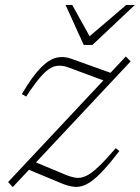

<svg xmlns="http://www.w3.org/2000/svg" viewBox="-20 -752 570 782"><path d="M13 -10.5 401 -424.5 261 -476.5Q230 -488.5 205 -482.5Q180 -476.5 152.5 -447Q125 -417.5 86.5 -358.5L69 -369Q111.5 -441 145.5 -475.5Q179.5 -510 209.5 -517Q239.5 -524 269.5 -513L430 -455.5L492.5 -522L512 -502L126.5 -90.5L247.5 -40Q271 -30.5 290 -28Q309 -25.5 330.2 -35.2Q351.5 -45 380.2 -72Q409 -99 451.5 -148.5L466 -137Q421.5 -78.5 389.2 -46Q357 -13.5 331.5 -1Q306 11.5 281.5 8.8Q257 6 227.5 -6.5L98 -60.5L32 10ZM529.5 -732 356.5 -569H321L247 -732H274L345 -604.5L494.5 -732Z"/></svg>

Font: Newsreader 6pt ExtraLight
Style: Italic
Weight: 275
Italic angle: -17°
Designer: Hugues Gentile
Foundry: Production Type
Version: Version 1.003; ttfautohint (v1.8.3)